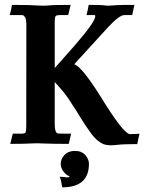

<svg xmlns="http://www.w3.org/2000/svg" viewBox="-20 -598 601 800"><path d="M441.9 7.3Q424.3 7.3 410.6 2.4Q383.3 -9.8 360.4 -41Q337.4 -72.3 314.5 -109.4Q299.8 -134.8 283.7 -158.2Q258.8 -199.2 232.9 -228.5Q208.5 -256.3 208 -256.3V-81.1Q208 -46.4 220.2 -42Q223.6 -41 276.4 -41Q271.5 -17.1 266.6 1.5Q201.7 1.5 166.5 0Q152.3 -1 135.3 -1Q124 -1 114.3 -0.5Q88.9 1.5 22.9 1.5L33.2 -41H68.4Q80.6 -41 85 -44.4Q89.4 -47.9 89.4 -75.7L89.8 -494.1Q89.8 -516.1 85.2 -524.4Q80.6 -532.7 76.9 -533.9Q73.2 -535.2 68.4 -535.2H20.5Q26.4 -556.2 29.8 -577.6Q107.4 -577.6 145.5 -574.7L162.1 -574.2Q173.3 -574.2 182.1 -575.2Q199.2 -577.6 274.4 -577.6L264.2 -535.2H229Q216.8 -535.2 212.4 -531.5Q208 -527.8 208 -500.5V-314.5Q216.8 -323.7 290.5 -407.7Q377 -507.3 377 -530.3Q377 -535.2 373.5 -535.2H340.3Q346.2 -556.2 349.6 -577.6Q391.1 -577.6 402.8 -576.7Q414.6 -575.7 419.9 -575Q425.3 -574.2 431.2 -574.2Q437.5 -574.2 444.8 -575Q452.1 -575.7 468.8 -576.7Q485.4 -577.6 540 -577.6L530.8 -535.2H498Q477.1 -535.2 429.2 -483.4L289.1 -330.1Q319.3 -322.3 397.9 -197.8Q494.1 -40.5 521.5 -39.1L561 -40.5L551.8 2.4Q494.1 2.4 469.7 5.4Q454.6 7.3 441.9 7.3ZM239.3 182.6 236.3 165.5Q235.4 159.2 234.4 156Q233.4 152.8 233.4 152.3L229 138.2L259.8 141.1Q269.5 141.1 269.5 135.7Q259.8 134.8 246.3 118.9Q232.9 103 232.9 84.5Q232.9 64.9 248.5 47.9Q264.2 30.8 292 30.8Q320.3 30.8 335.4 48.1Q350.6 65.4 350.6 84.5Q350.6 182.6 239.3 182.6Z"/></svg>

Font: Quaaykop
Style: Bold
Weight: 700
Designer: Tup Wanders
Foundry: Free font, DO NOT SELL
Version: Version 1.00;July 31, 2023;FontCreator 11.5.0.2430 64-bit